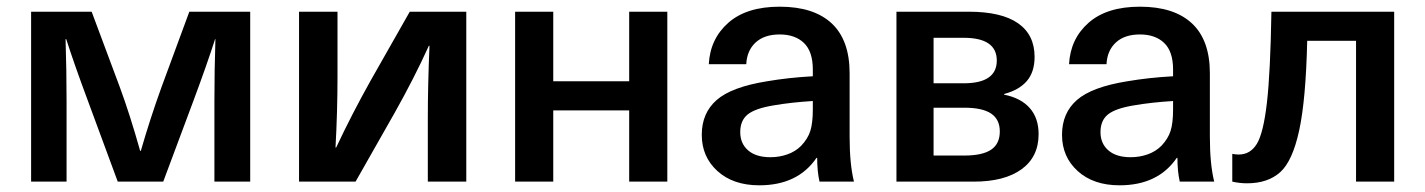

<svg xmlns="http://www.w3.org/2000/svg" viewBox="-20 -543 4261 574"><path d="M621 0V-240Q621 -333 624 -426H623Q599 -351 558 -241L468 0H332L243 -241Q202 -351 178 -426H176Q179 -333 179 -240V0H73V-508H254L338 -283Q368 -202 399 -92H401Q429 -189 463 -283L546 -508H728V0Z M1259 0V-192Q1259 -288 1264 -406H1262Q1219 -311 1160 -206L1043 0H874V-508H989V-315Q989 -209 983 -102H985Q1032 -202 1088 -302L1205 -508H1374V0Z M1861 0V-213H1634V0H1520V-508H1634V-300H1861V-508H1975V0Z M2520 -324V-134Q2520 -52 2533 0H2430Q2423 -31 2423 -71H2421Q2365 11 2250 11Q2172 11 2125 -31.5Q2078 -74 2078 -140Q2078 -205 2122.5 -244Q2167 -283 2273 -300Q2337 -311 2410 -315V-335Q2410 -389 2383.5 -414.5Q2357 -440 2311 -440Q2265 -440 2239 -416Q2213 -392 2211 -351H2099Q2103 -427 2157.5 -475Q2212 -523 2311 -523Q2413 -523 2466.5 -473Q2520 -423 2520 -324ZM2293 -228Q2238 -219 2215.5 -201Q2193 -183 2193 -148Q2193 -114 2216.5 -93.5Q2240 -73 2283 -73Q2310 -73 2334 -81.5Q2358 -90 2375 -107Q2395 -128 2402.5 -151.5Q2410 -175 2410 -216V-241Q2345 -237 2293 -228Z M3073 -373Q3073 -328 3050 -301Q3027 -274 2982 -262V-260Q3032 -250 3058.5 -220Q3085 -190 3085 -142Q3085 -74 3034 -37Q2983 0 2891 0H2660V-508H2876Q2974 -508 3023.5 -473.5Q3073 -439 3073 -373ZM2771 -294H2861Q2960 -294 2960 -362Q2960 -430 2861 -430H2771ZM2771 -78H2863Q2917 -78 2943 -95.5Q2969 -113 2969 -150Q2969 -186 2943 -203.5Q2917 -221 2863 -221H2771Z M3597 -324V-134Q3597 -52 3610 0H3507Q3500 -31 3500 -71H3498Q3442 11 3327 11Q3249 11 3202 -31.5Q3155 -74 3155 -140Q3155 -205 3199.5 -244Q3244 -283 3350 -300Q3414 -311 3487 -315V-335Q3487 -389 3460.5 -414.5Q3434 -440 3388 -440Q3342 -440 3316 -416Q3290 -392 3288 -351H3176Q3180 -427 3234.5 -475Q3289 -523 3388 -523Q3490 -523 3543.5 -473Q3597 -423 3597 -324ZM3370 -228Q3315 -219 3292.5 -201Q3270 -183 3270 -148Q3270 -114 3293.5 -93.5Q3317 -73 3360 -73Q3387 -73 3411 -81.5Q3435 -90 3452 -107Q3472 -128 3479.5 -151.5Q3487 -175 3487 -216V-241Q3422 -237 3370 -228Z M4034 0V-421H3888Q3884 -245 3864 -153Q3844 -61 3807 -28Q3770 5 3708 5Q3686 5 3664 0V-83Q3674 -81 3683 -81Q3718 -81 3737.5 -113Q3757 -145 3767.5 -235.5Q3778 -326 3781 -508H4148V0Z"/></svg>

Font: CST
Style: Medium
Weight: 500
Version: Version 1.00